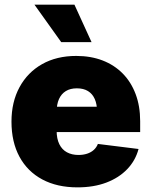

<svg xmlns="http://www.w3.org/2000/svg" viewBox="-20 -786 643 816"><path d="M309.1 10.3Q222.7 10.3 159.7 -23.4Q96.7 -57.1 62.7 -119.9Q28.8 -182.6 28.8 -269Q28.8 -352.5 63 -415.5Q97.2 -478.5 158.9 -513.4Q220.7 -548.3 304.2 -548.3Q365.7 -548.3 415.8 -529.1Q465.8 -509.8 501.5 -473.6Q537.1 -437.5 556.4 -386.2Q575.7 -335 575.7 -271V-224.6H88.9V-332.5H484.4L392.6 -310.5Q392.6 -342.8 382.8 -365Q373 -387.2 354 -398.9Q335 -410.6 306.6 -410.6Q278.8 -410.6 259.8 -398.9Q240.7 -387.2 230.7 -365Q220.7 -342.8 220.7 -310.5V-231Q220.7 -196.3 232.2 -173.1Q243.7 -149.9 264.6 -138.7Q285.6 -127.4 313.5 -127.4Q333.5 -127.4 350.1 -132.8Q366.7 -138.2 378.4 -148.7Q390.1 -159.2 396 -174.3L568.8 -152.8Q555.7 -103.5 520.5 -66.9Q485.4 -30.3 431.9 -10Q378.4 10.3 309.1 10.3ZM240.2 -606.9 126.5 -766.1H296.4L369.1 -606.9Z"/></svg>

Font: Inter 17pt Black
Style: Regular
Weight: 900
Version: Version 4.001;git-66647c0bb